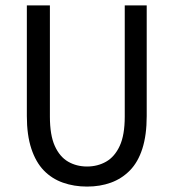

<svg xmlns="http://www.w3.org/2000/svg" viewBox="-20 -676 640 708"><path d="M301 12Q253 12 212 -2.5Q171 -17 141.5 -47.5Q112 -78 95.5 -128Q79 -178 79 -248V-656H164V-246Q164 -178 182 -138Q200 -98 231 -80Q262 -62 301 -62Q340 -62 371.5 -80Q403 -98 421.5 -138Q440 -178 440 -246V-656H521V-248Q521 -178 505 -128Q489 -78 459 -47.5Q429 -17 389 -2.5Q349 12 301 12Z"/></svg>

Font: Source Code Variable
Style: Regular
Weight: 400
Monospace: yes
Designer: Paul D. Hunt, Teo Tuominen
Foundry: Adobe Systems Incorporated
Version: Version 1.010;hotconv 1.0.106;makeotfexe 2.5.65593